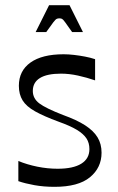

<svg xmlns="http://www.w3.org/2000/svg" viewBox="-20 -709 455 743"><path d="M51 -8V-86Q85 -72 124.5 -64Q164 -56 203 -56Q263 -56 294.5 -75.5Q326 -95 326 -132Q326 -156 314.5 -173.5Q303 -191 277.5 -206.5Q252 -222 207 -238Q150 -259 116 -278Q82 -297 67.5 -320.5Q53 -344 53 -377Q53 -435 98 -467Q143 -499 226 -499Q245 -499 266.5 -496.5Q288 -494 309 -490Q330 -486 348 -480V-398Q316 -409 282 -416.5Q248 -424 216 -424Q162 -424 134.5 -407Q107 -390 107 -357Q107 -328 132 -309Q157 -290 224 -264Q277 -245 309.5 -224Q342 -203 357.5 -177.5Q373 -152 373 -118Q373 -60 328 -23Q283 14 191 14Q149 14 113 7.5Q77 1 51 -8ZM118 -585 170 -689H249L301 -585H259Q240 -612 232 -623Q224 -634 220 -636Q216 -638 209 -638Q204 -638 199.5 -636Q195 -634 186.5 -623Q178 -612 159 -585Z"/></svg>

Font: Ojuju Medium
Style: Regular
Weight: 500
Designer: Chisaokwu Joboson, Mirko Velimirovic
Foundry: Udi Foundry
Version: Version 1.000